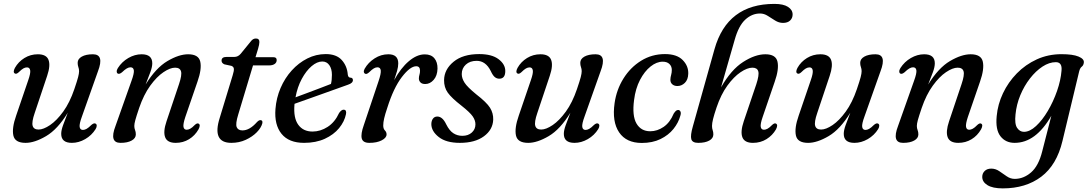

<svg xmlns="http://www.w3.org/2000/svg" viewBox="-20 -742 5722 1010"><path d="M482 -92Q488.5 -89.5 488.8 -81.2Q489 -73 483 -63Q462.5 -30 428.2 -10.2Q394 9.5 358 9.5Q302 9.5 302 -38Q302 -56.5 311.8 -83.5Q321.5 -110.5 336.5 -149Q283 -61.5 222.5 -26Q162 9.5 114.5 9.5Q58.5 9.5 50.2 -29.5Q42 -68.5 65 -134L128.5 -320Q141.5 -357 138.8 -372.2Q136 -387.5 122 -387.5Q112.5 -387.5 102.8 -382Q93 -376.5 78.5 -362Q66.5 -351 59 -355Q46 -361 58.5 -385Q76.5 -417 108.5 -436.8Q140.5 -456.5 179 -456.5Q224 -456.5 235.2 -427Q246.5 -397.5 228 -343L162.5 -147.5Q146 -99.5 151.8 -80Q157.5 -60.5 183 -60.5Q208.5 -60.5 243.5 -84.2Q278.5 -108 312.8 -155.2Q347 -202.5 371 -273Q386 -317 391 -336.5Q396 -356 396 -367.5Q396 -379 392.2 -389Q388.5 -399 388.5 -411.5Q388.5 -432 410.2 -444.2Q432 -456.5 469 -456.5Q529.5 -456.5 495.5 -367.5L411.5 -130.5Q396.5 -90 399 -74.2Q401.5 -58.5 416.5 -58.5Q425 -58.5 435.5 -64.2Q446 -70 461.5 -85.5Q474.5 -96 482 -92Z M600.5 -354.5Q594.5 -357 594 -365.2Q593.5 -373.5 600 -384Q621 -417 655 -436.8Q689 -456.5 725 -456.5Q781 -456.5 781 -409Q781 -390 771.2 -363.2Q761.5 -336.5 746 -297.5Q800 -385 860.8 -420.8Q921.5 -456.5 969.5 -456.5Q1025 -456.5 1033.5 -417.5Q1042 -378.5 1019 -313L955 -127Q942.5 -89.5 945.2 -74.5Q948 -59.5 962 -59.5Q970.5 -59.5 980.5 -64.8Q990.5 -70 1005 -85Q1016.5 -95.5 1024 -92Q1037 -86 1024.5 -62Q1005.5 -28.5 974.2 -9.5Q943 9.5 904.5 9.5Q860 9.5 848.8 -20Q837.5 -49.5 856 -104L921.5 -299Q938 -347.5 932.2 -366.8Q926.5 -386 901 -386Q875 -386 839.8 -362.2Q804.5 -338.5 770.2 -291.2Q736 -244 712 -174Q697 -129.5 691.8 -110.2Q686.5 -91 686.5 -79.5Q686.5 -67.5 690.5 -57.8Q694.5 -48 694.5 -35Q694.5 -15 672.8 -2.8Q651 9.5 614 9.5Q553.5 9.5 587.5 -79L671.5 -316Q686.5 -357 684 -372.5Q681.5 -388 666.5 -388Q657.5 -388 647 -382Q636.5 -376 621.5 -361.5Q608.5 -351 600.5 -354.5Z M1197.5 -395.5 1160.5 -403.5Q1145.5 -410 1145.5 -423Q1145.5 -442.5 1171.5 -442.5H1212.5Q1232.5 -442.5 1246.5 -459.5L1299.5 -524.5Q1310.5 -539.5 1326 -539.5Q1344.5 -539.5 1344.5 -521Q1344.5 -509 1337.5 -485L1324 -441H1419Q1435.5 -441 1435.5 -426Q1435.5 -413 1424.8 -405.5Q1414 -398 1396.5 -398H1311L1233 -139Q1218 -90.5 1225.2 -73.2Q1232.5 -56 1255.5 -56Q1293 -56 1331.5 -99.5Q1342.5 -111 1350.5 -110Q1363 -109.5 1360 -93.5Q1354 -70 1330.8 -46.2Q1307.5 -22.5 1272.8 -6.5Q1238 9.5 1197 9.5Q1094 9.5 1136 -122.5L1204 -346Q1211.5 -370 1210.2 -380.5Q1209 -391 1197.5 -395.5Z M1800 -141.5Q1792 -102.5 1763.8 -68Q1735.5 -33.5 1688.8 -12Q1642 9.5 1579.5 9.5Q1499.5 9.5 1461 -38Q1422.5 -85.5 1429 -168.5Q1433.5 -227 1456 -279.2Q1478.5 -331.5 1514.8 -371.5Q1551 -411.5 1596.8 -434.5Q1642.5 -457.5 1693.5 -457.5Q1749.5 -457.5 1777.8 -426.2Q1806 -395 1809.5 -349.5Q1811.5 -334 1823 -333.5Q1835.5 -333.5 1836.5 -321.5Q1837 -305 1811 -296.5Q1789.5 -289 1753.8 -276Q1718 -263 1677 -248.5Q1636 -234 1597 -220Q1558 -206 1529.5 -196Q1529.5 -194 1529 -192Q1523 -121.5 1549 -85.8Q1575 -50 1624 -50Q1665.5 -50 1703.5 -74.5Q1741.5 -99 1764 -148Q1777 -166 1788.5 -165Q1804.5 -164 1800 -141.5ZM1675.5 -418.5Q1648 -418.5 1619.2 -394Q1590.5 -369.5 1567.5 -327Q1544.5 -284.5 1534.5 -230Q1561.5 -240 1595.8 -252.8Q1630 -265.5 1663.2 -278.2Q1696.5 -291 1721 -300.5Q1726 -319.5 1726 -348.5Q1726 -379.5 1712.5 -399Q1699 -418.5 1675.5 -418.5Z M1902.5 -353.5Q1896 -355.5 1894.2 -362.5Q1892.5 -369.5 1898 -380Q1917 -413.5 1950.8 -435Q1984.5 -456.5 2023 -456.5Q2075 -456.5 2075 -408.5Q2075 -391 2068.8 -368.8Q2062.5 -346.5 2053.5 -320.5Q2088.5 -384.5 2130.8 -420.2Q2173 -456 2214.5 -456Q2248 -456 2265 -435.5Q2282 -415 2281.5 -381Q2280.5 -343.5 2261.2 -321.8Q2242 -300 2217 -300Q2200 -300 2191.8 -308.5Q2183.5 -317 2183.5 -329Q2183.5 -339 2186.5 -348.8Q2189.5 -358.5 2189.5 -370Q2189.5 -393.5 2169.5 -393.5Q2137.5 -393.5 2094 -336.8Q2050.5 -280 2017.5 -175.5Q2005.5 -140 2000.8 -119Q1996 -98 1996 -82Q1996 -64.5 2004.8 -55.8Q2013.5 -47 2013.5 -35Q2013.5 -17 1988 -3.8Q1962.5 9.5 1923 9.5Q1889 9.5 1883 -13.8Q1877 -37 1894 -84.5L1971 -314Q1985 -355 1983 -371.5Q1981 -388 1965.5 -388Q1956.5 -388 1946.5 -382.2Q1936.5 -376.5 1921.5 -361.5Q1909.5 -351 1902.5 -353.5Z M2412 -27.5Q2443 -27.5 2462 -44.8Q2481 -62 2481 -88Q2481 -109 2466.5 -130Q2452 -151 2407 -186.5Q2355.5 -226.5 2335.5 -254.5Q2315.5 -282.5 2316 -321Q2317 -377 2366 -417.2Q2415 -457.5 2501 -457.5Q2567 -457.5 2602.5 -430.8Q2638 -404 2638 -368.5Q2638 -328 2606.5 -328Q2593 -328 2582.5 -336.8Q2572 -345.5 2561.5 -368.5Q2535 -422 2487.5 -422Q2452 -422 2430.5 -402.2Q2409 -382.5 2409 -352.5Q2409 -330 2423.8 -307Q2438.5 -284 2485 -246Q2540 -203.5 2557.8 -175Q2575.5 -146.5 2574.5 -112.5Q2572.5 -59.5 2525.5 -25Q2478.5 9.5 2399 9.5Q2327 9.5 2288 -21.2Q2249 -52 2249 -89.5Q2249.5 -107.5 2257.8 -118.2Q2266 -129 2280.5 -129Q2308 -129 2327.5 -87.5Q2344 -54.5 2365 -41Q2386 -27.5 2412 -27.5Z M3126 -92Q3132.5 -89.5 3132.8 -81.2Q3133 -73 3127 -63Q3106.5 -30 3072.2 -10.2Q3038 9.5 3002 9.5Q2946 9.5 2946 -38Q2946 -56.5 2955.8 -83.5Q2965.5 -110.5 2980.5 -149Q2927 -61.5 2866.5 -26Q2806 9.5 2758.5 9.5Q2702.5 9.5 2694.2 -29.5Q2686 -68.5 2709 -134L2772.5 -320Q2785.5 -357 2782.8 -372.2Q2780 -387.5 2766 -387.5Q2756.5 -387.5 2746.8 -382Q2737 -376.5 2722.5 -362Q2710.5 -351 2703 -355Q2690 -361 2702.5 -385Q2720.5 -417 2752.5 -436.8Q2784.5 -456.5 2823 -456.5Q2868 -456.5 2879.2 -427Q2890.5 -397.5 2872 -343L2806.5 -147.5Q2790 -99.5 2795.8 -80Q2801.5 -60.5 2827 -60.5Q2852.5 -60.5 2887.5 -84.2Q2922.5 -108 2956.8 -155.2Q2991 -202.5 3015 -273Q3030 -317 3035 -336.5Q3040 -356 3040 -367.5Q3040 -379 3036.2 -389Q3032.5 -399 3032.5 -411.5Q3032.5 -432 3054.2 -444.2Q3076 -456.5 3113 -456.5Q3173.5 -456.5 3139.5 -367.5L3055.5 -130.5Q3040.5 -90 3043 -74.2Q3045.5 -58.5 3060.5 -58.5Q3069 -58.5 3079.5 -64.2Q3090 -70 3105.5 -85.5Q3118.5 -96 3126 -92Z M3466 -417.5Q3434 -417.5 3402.2 -392.2Q3370.5 -367 3346.8 -321.8Q3323 -276.5 3315.5 -216Q3304.5 -133 3328.2 -92.2Q3352 -51.5 3400.5 -51.5Q3437.5 -51.5 3471 -74.5Q3504.5 -97.5 3524 -144.5Q3530 -153.5 3535.2 -158.5Q3540.5 -163.5 3547.5 -163.5Q3555 -163.5 3559.2 -155.8Q3563.5 -148 3559 -133.5Q3549 -96.5 3522.8 -63.8Q3496.5 -31 3454.5 -10.5Q3412.5 10 3356 10Q3274.5 10 3236.8 -45.8Q3199 -101.5 3213 -199.5Q3223 -270 3259.5 -328.8Q3296 -387.5 3352.5 -422.5Q3409 -457.5 3478 -457.5Q3540.5 -457.5 3571.2 -426.2Q3602 -395 3600.5 -354Q3599.5 -322.5 3582.5 -306Q3565.5 -289.5 3543.5 -289.5Q3526.5 -289.5 3516.2 -298.8Q3506 -308 3506.5 -323.5Q3507 -336 3510.5 -348Q3514 -360 3514 -374Q3514 -393 3501.5 -405.2Q3489 -417.5 3466 -417.5Z M3749.5 -177Q3736.5 -138.5 3731 -116Q3725.5 -93.5 3725.5 -79.5Q3725.5 -66.5 3729 -57Q3732.5 -47.5 3732.5 -35Q3732.5 -14.5 3711 -2.5Q3689.5 9.5 3653 9.5Q3622 9.5 3616.5 -10Q3611 -29.5 3624.5 -76.5L3738.5 -483Q3805.5 -721.5 4053.5 -721.5Q4101 -721.5 4125.2 -705.8Q4149.5 -690 4149.5 -666Q4149.5 -646.5 4136.2 -634Q4123 -621.5 4099 -621.5Q4077.5 -621.5 4057.8 -633.8Q4038 -646 4018.8 -658.5Q3999.5 -671 3978 -671Q3935.5 -671 3900.5 -638.8Q3865.5 -606.5 3845 -533.5L3773 -282.5Q3826 -375.5 3889.2 -416Q3952.5 -456.5 4006 -456.5Q4061.5 -456.5 4070 -417.2Q4078.5 -378 4055.5 -312.5L3992 -127Q3979 -89.5 3981.8 -74.5Q3984.5 -59.5 3999 -59.5Q4007.5 -59.5 4017.8 -65Q4028 -70.5 4042 -85Q4054 -96 4061.5 -92Q4074.5 -86 4062 -61.5Q4043.5 -29.5 4012 -10Q3980.5 9.5 3941 9.5Q3896.5 9.5 3885.2 -20Q3874 -49.5 3892.5 -104L3958.5 -299Q3974.5 -347.5 3968.8 -366.8Q3963 -386 3938 -386Q3911 -386 3875.5 -362Q3840 -338 3806.2 -291.5Q3772.5 -245 3749.5 -177Z M4598.5 -92Q4605 -89.5 4605.2 -81.2Q4605.5 -73 4599.5 -63Q4579 -30 4544.8 -10.2Q4510.5 9.5 4474.5 9.5Q4418.5 9.5 4418.5 -38Q4418.5 -56.5 4428.2 -83.5Q4438 -110.5 4453 -149Q4399.5 -61.5 4339 -26Q4278.5 9.5 4231 9.5Q4175 9.5 4166.8 -29.5Q4158.5 -68.5 4181.5 -134L4245 -320Q4258 -357 4255.2 -372.2Q4252.5 -387.5 4238.5 -387.5Q4229 -387.5 4219.2 -382Q4209.5 -376.5 4195 -362Q4183 -351 4175.5 -355Q4162.5 -361 4175 -385Q4193 -417 4225 -436.8Q4257 -456.5 4295.5 -456.5Q4340.5 -456.5 4351.8 -427Q4363 -397.5 4344.5 -343L4279 -147.5Q4262.5 -99.5 4268.2 -80Q4274 -60.5 4299.5 -60.5Q4325 -60.5 4360 -84.2Q4395 -108 4429.2 -155.2Q4463.5 -202.5 4487.5 -273Q4502.5 -317 4507.5 -336.5Q4512.5 -356 4512.5 -367.5Q4512.5 -379 4508.8 -389Q4505 -399 4505 -411.5Q4505 -432 4526.8 -444.2Q4548.5 -456.5 4585.5 -456.5Q4646 -456.5 4612 -367.5L4528 -130.5Q4513 -90 4515.5 -74.2Q4518 -58.5 4533 -58.5Q4541.5 -58.5 4552 -64.2Q4562.5 -70 4578 -85.5Q4591 -96 4598.5 -92Z M4717 -354.5Q4711 -357 4710.5 -365.2Q4710 -373.5 4716.5 -384Q4737.5 -417 4771.5 -436.8Q4805.5 -456.5 4841.5 -456.5Q4897.5 -456.5 4897.5 -409Q4897.5 -390 4887.8 -363.2Q4878 -336.5 4862.5 -297.5Q4916.5 -385 4977.2 -420.8Q5038 -456.5 5086 -456.5Q5141.5 -456.5 5150 -417.5Q5158.5 -378.5 5135.5 -313L5071.5 -127Q5059 -89.5 5061.8 -74.5Q5064.5 -59.5 5078.5 -59.5Q5087 -59.5 5097 -64.8Q5107 -70 5121.5 -85Q5133 -95.5 5140.5 -92Q5153.5 -86 5141 -62Q5122 -28.5 5090.8 -9.5Q5059.5 9.5 5021 9.5Q4976.5 9.5 4965.2 -20Q4954 -49.5 4972.5 -104L5038 -299Q5054.5 -347.5 5048.8 -366.8Q5043 -386 5017.5 -386Q4991.5 -386 4956.2 -362.2Q4921 -338.5 4886.8 -291.2Q4852.5 -244 4828.5 -174Q4813.5 -129.5 4808.2 -110.2Q4803 -91 4803 -79.5Q4803 -67.5 4807 -57.8Q4811 -48 4811 -35Q4811 -15 4789.2 -2.8Q4767.5 9.5 4730.5 9.5Q4670 9.5 4704 -79L4788 -316Q4803 -357 4800.5 -372.5Q4798 -388 4783 -388Q4774 -388 4763.5 -382Q4753 -376 4738 -361.5Q4725 -351 4717 -354.5Z M5569 -0.5Q5539 126 5457.5 187.5Q5376 249 5255 249Q5202 249 5174.5 232Q5147 215 5147 188.5Q5147 170 5159.8 157.5Q5172.5 145 5194.5 145Q5217 145 5236.8 158.5Q5256.5 172 5276 185.5Q5295.5 199 5318 199Q5364.5 199 5404 164.8Q5443.5 130.5 5462.5 54L5510.5 -133Q5428.5 9.5 5317.5 9.5Q5270 9.5 5243 -25Q5216 -59.5 5223 -131Q5228.5 -193 5256 -251.2Q5283.5 -309.5 5329 -356Q5374.5 -402.5 5434.2 -429.8Q5494 -457 5564 -457Q5623.5 -457 5653.5 -444.5Q5683.5 -432 5681.5 -413.5Q5680 -398.5 5670.8 -391.5Q5661.5 -384.5 5657 -367ZM5322 -140Q5316.5 -90 5330.5 -69.2Q5344.5 -48.5 5366.5 -48.5Q5397 -48.5 5430 -79Q5463 -109.5 5492 -158.5Q5521 -207.5 5540.5 -263.5Q5560 -319.5 5564 -370Q5568.5 -415 5534 -415Q5499.5 -415 5464 -391.8Q5428.5 -368.5 5398 -329.2Q5367.5 -290 5347.2 -241Q5327 -192 5322 -140Z"/></svg>

Font: Fraunces 72pt Soft
Style: Italic
Weight: 400
Italic angle: -16°
Version: Version 1.000;[b76b70a41]